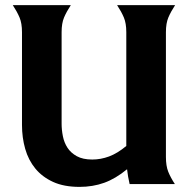

<svg xmlns="http://www.w3.org/2000/svg" viewBox="-20 -720 734 751"><path d="M221 -236Q221 -212 226 -187Q231 -162 244 -142Q257 -122 280.5 -109Q304 -96 341 -96Q374 -96 406.5 -108Q439 -120 474 -149V-594Q474 -629 464.5 -651.5Q455 -674 438 -700H665Q648 -674 638.5 -651.5Q629 -629 629 -594V-106Q629 -71 638 -48.5Q647 -26 664 0H487Q480 -30 477 -58Q432 -21 387.5 -5Q343 11 291 11Q230 11 187.5 -8.5Q145 -28 118 -61Q91 -94 78.5 -138Q66 -182 66 -231V-594Q66 -629 56.5 -651.5Q47 -674 30 -700H257Q240 -674 230.5 -651.5Q221 -629 221 -594Z"/></svg>

Font: LT Museum
Style: Bold
Weight: 700
Designer: Daniel Lyons
Foundry: LyonsType
Version: Version 1.010